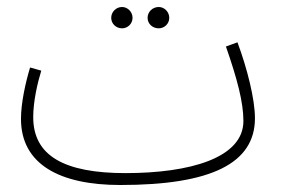

<svg xmlns="http://www.w3.org/2000/svg" viewBox="-20 -508 820 549"><path d="M434 -427C450 -427 464 -440 464 -457C464 -474 450 -488 434 -488C416 -488 402 -474 402 -457C402 -440 416 -427 434 -427ZM329 -427C345 -427 359 -440 359 -457C359 -474 345 -488 329 -488C312 -488 298 -474 298 -457C298 -440 312 -427 329 -427ZM324 21C584 21 709 -41 709 -170C709 -224 687 -312 659 -387L626 -375C658 -283 676 -216 676 -162C676 -56 522 -13 339 -13C163 -13 75 -63 75 -173C75 -218 87 -270 98 -306L66 -315C53 -272 40 -214 40 -168C40 -38 151 21 324 21Z"/></svg>

Font: Noto Sans Arabic UI Cn XLt
Style: Regular
Weight: 200
Width: 3
Designer: Monotype Design Team, Nadine Chahine and Nizar Qandah
Foundry: Monotype Imaging Inc.
Version: Version 2.010